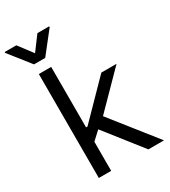

<svg xmlns="http://www.w3.org/2000/svg" viewBox="-262 -1025 999 1131"><g transform="rotate(-30 237.5 -460.0)"><path d="M144.5 -295.9H161.1L390.6 -530.3H494.1L247.1 -279.3H239.3L145.5 -192.4ZM67.4 -707H151.4V0H67.4ZM199.2 -260.7 257.8 -319.3 510.7 0H404.3ZM109.4 -824.2 180.7 -919.9H260.7V-914.1L147.5 -770.5H71.3L-42 -914.1V-919.9H37.1Z"/></g></svg>

Font: Pretendard JP Variable
Style: Regular
Weight: 400
Designer: Base glyphs from Inter by Rasmus Andersson; Hangul glyphs from Noto Sans CJK(Source Han Sans) by Jang Soo-young and Kang
Foundry: Kil Hyung-jin
Version: Version 1.307;Glyphs 3.2 (3192)